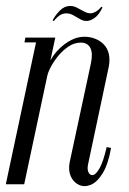

<svg xmlns="http://www.w3.org/2000/svg" viewBox="-43 -622 435 648"><path d="M-23.4 0 78.6 -479H39.6L42.6 -495H143.6L127.1 -418Q139 -439.8 157.5 -457.8Q176 -475.9 197.5 -486.9Q219 -498 241.4 -498Q260.4 -498 277.3 -491.6Q294.2 -485.2 306.8 -472.6Q319.4 -460 324.1 -440.8Q328.8 -421.5 324 -396.4L254.2 -67.2Q250.6 -50.2 256 -39.7Q261.4 -29.1 271.5 -31.4Q281.6 -33.6 293.7 -55.3Q305.8 -77 316.9 -125.5L331.9 -122.9Q322 -66.8 303.1 -36.6Q284.2 -6.5 263.1 1.9Q242 10.4 223.6 1.9Q205.1 -6.5 195.9 -26.9Q186.8 -47.2 192.2 -74.6L263.9 -408.5Q271 -442.8 261.8 -460.5Q252.5 -478.2 229.5 -478.2Q208.8 -478.2 189.8 -466Q170.8 -453.8 155.2 -435.3Q139.8 -416.9 129.3 -397.6Q118.9 -378.2 116.2 -364.4L38.6 0ZM302.9 -597 298.9 -599.2Q289.6 -587.6 279.6 -582.3Q269.5 -577 263.1 -577Q252.1 -577 241 -583.1Q229.9 -589.1 217.9 -595.5Q205.9 -601.9 194 -601.9Q174.4 -601.9 158.9 -586.2Q143.5 -570.5 134.4 -553.1L138.6 -550.9Q148.5 -563.5 158.6 -570.2Q168.8 -576.9 180.8 -576.9Q193.2 -576.9 204.4 -570.6Q215.5 -564.4 226.5 -557.8Q237.5 -551.2 249.1 -551.2Q261.4 -551.2 276.1 -561.3Q290.9 -571.4 302.9 -597Z"/></svg>

Font: Emberly Black
Style: Italic
Weight: 900
Italic angle: -12°
Designer: Rajesh Rajput
Foundry: Rajesh Rajput
Version: Version 1.000